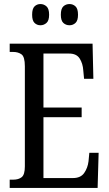

<svg xmlns="http://www.w3.org/2000/svg" viewBox="-20 -930 539 950"><path d="M28 0V-41H45Q72 -41 87.5 -53.5Q103 -66 103 -107V-602Q103 -649 86.5 -661Q70 -673 45 -673H28V-714H438L442 -540H396L392 -582Q390 -615 374.5 -640Q359 -665 322 -665H195V-398H384V-350H195V-49H341Q379 -49 396.5 -74Q414 -99 418 -132L422 -174H468L463 0ZM324 -805Q306 -805 293.5 -816.5Q281 -828 281 -857Q281 -887 293.5 -898.5Q306 -910 324 -910Q341 -910 353.5 -898.5Q366 -887 366 -857Q366 -828 353.5 -816.5Q341 -805 324 -805ZM180 -805Q163 -805 151 -816.5Q139 -828 139 -857Q139 -887 151 -898.5Q163 -910 180 -910Q197 -910 210 -898.5Q223 -887 223 -857Q223 -828 210 -816.5Q197 -805 180 -805Z"/></svg>

Font: Noto Serif Tamil ExtraCondensed
Style: Regular
Weight: 400
Width: 2
Designer: Indian Type Foundry, Tom Grace, and the Monotype Design Team
Foundry: Monotype Imaging Inc.
Version: Version 2.004; ttfautohint (v1.8.4.7-5d5b)